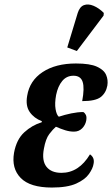

<svg xmlns="http://www.w3.org/2000/svg" viewBox="-20 -832 503 862"><path d="M213 10Q115 10 73 -33Q31 -76 43 -146Q54 -206 89 -238Q124 -270 167 -283L168 -288Q133 -301 113.5 -329Q94 -357 102 -402Q113 -470 171.5 -508.5Q230 -547 321 -547Q384 -547 415.5 -532.5Q447 -518 456.5 -495.5Q466 -473 462 -448Q456 -415 432.5 -396.5Q409 -378 349 -378Q360 -437 351 -464.5Q342 -492 310 -492Q279 -492 259.5 -468.5Q240 -445 232 -406Q225 -368 229.5 -342Q234 -316 244 -308Q271 -317 300 -323Q329 -329 354 -329Q361 -325 365.5 -316Q370 -307 367 -290Q363 -270 348.5 -255.5Q334 -241 312 -241Q293 -241 273.5 -247Q254 -253 231 -263Q218 -252 201.5 -230.5Q185 -209 177 -164Q167 -111 188.5 -83.5Q210 -56 256 -56Q334 -56 384 -139Q406 -124 400 -96Q397 -76 379.5 -51Q362 -26 322.5 -8Q283 10 213 10ZM325 -603 282 -619 329 -774Q338 -802 357 -809Q376 -816 400 -806Q424 -796 446 -774L445 -762Z"/></svg>

Font: Noto Serif ExtraCondensed
Style: Bold Italic
Weight: 700
Width: 2
Italic angle: -12°
Designer: Monotype Design Team
Foundry: Monotype Imaging Inc.
Version: Version 2.013; ttfautohint (v1.8.4.7-5d5b)